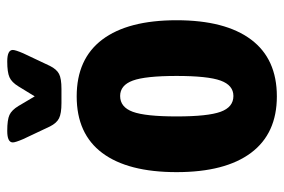

<svg xmlns="http://www.w3.org/2000/svg" viewBox="-144 -614 766 517"><g transform="rotate(-90 238.5 -355.0)"><path d="M34 -262Q34 -393 85.5 -462Q137 -531 238 -531Q339 -531 391 -462Q443 -393 443 -262Q443 -131 391 -61.5Q339 8 238 8Q138 8 86 -61.5Q34 -131 34 -262ZM293 -262Q293 -346 280.5 -380Q268 -414 239 -414Q209 -414 196.5 -380Q184 -346 184 -262Q184 -178 196.5 -143.5Q209 -109 239 -109Q268 -109 280.5 -143.5Q293 -178 293 -262ZM157 -603 123 -675Q114 -696 114 -703Q114 -718 145 -718Q175 -718 188 -712Q201 -706 212 -688L238 -644L265 -688Q276 -706 289.5 -712Q303 -718 332 -718Q363 -718 363 -703Q363 -696 354 -675L320 -603Q311 -585 298.5 -578.5Q286 -572 258 -572H220Q192 -572 179 -578.5Q166 -585 157 -603Z"/></g></svg>

Font: Asap Condensed
Style: Bold
Weight: 700
Designer: Pablo Cosgaya
Foundry: Omnibus-Type
Version: Version 1.010; ttfautohint (v1.8)